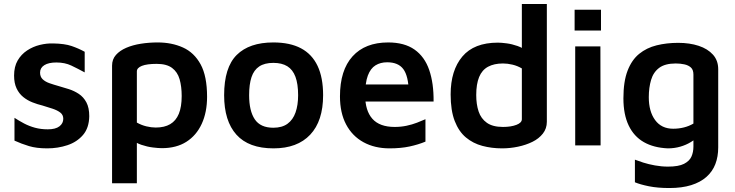

<svg xmlns="http://www.w3.org/2000/svg" viewBox="-20 -733 3706 968"><path d="M218 15Q164 15 126 3.5Q88 -8 53 -24V-139Q76 -124 101.5 -110.5Q127 -97 156.5 -89Q186 -81 221 -81Q260 -81 279.5 -96Q299 -111 299 -134Q299 -154 284 -165.5Q269 -177 245 -185Q221 -193 194 -201Q169 -207 143.5 -217Q118 -227 97 -244Q76 -261 63.5 -287.5Q51 -314 51 -352Q51 -397 69 -428Q87 -459 116.5 -478.5Q146 -498 180.5 -506.5Q215 -515 248 -514Q306 -513 341 -501Q376 -489 407 -472V-368Q372 -387 339.5 -402.5Q307 -418 264 -418Q225 -418 203.5 -404.5Q182 -391 182 -367Q182 -346 195 -333.5Q208 -321 229.5 -313.5Q251 -306 276 -299Q301 -292 327.5 -283.5Q354 -275 377.5 -259.5Q401 -244 415.5 -217Q430 -190 430 -147Q429 -88 398.5 -52.5Q368 -17 320 -1Q272 15 218 15Z M796 14Q779 14 750.5 10.5Q722 7 692.5 -3Q663 -13 642 -32L670 -73V191H545V-402Q545 -434 564.5 -456Q584 -478 616.5 -492Q649 -506 690 -512.5Q731 -519 775 -519Q846 -519 902.5 -493.5Q959 -468 991.5 -408.5Q1024 -349 1024 -245Q1024 -167 997 -108.5Q970 -50 919.5 -18Q869 14 796 14ZM765 -90Q809 -90 838 -107Q867 -124 881.5 -159Q896 -194 896 -249Q896 -297 885.5 -333.5Q875 -370 847.5 -390.5Q820 -411 770 -411Q721 -411 695.5 -401Q670 -391 670 -373V-115Q693 -102 718 -96Q743 -90 765 -90Z M1359 15Q1234 15 1172 -54Q1110 -123 1110 -253Q1110 -393 1173.5 -456Q1237 -519 1358 -519Q1442 -519 1497.5 -489.5Q1553 -460 1581 -401Q1609 -342 1609 -253Q1609 -123 1544 -54Q1479 15 1359 15ZM1358 -89Q1402 -89 1429.5 -109Q1457 -129 1470 -166Q1483 -203 1483 -253Q1483 -310 1469.5 -346Q1456 -382 1428.5 -399Q1401 -416 1358 -416Q1314 -416 1287 -398Q1260 -380 1248 -344Q1236 -308 1236 -253Q1236 -174 1264.5 -131.5Q1293 -89 1358 -89Z M1944 15Q1869 15 1812.5 -16Q1756 -47 1725 -105.5Q1694 -164 1694 -247Q1694 -379 1757.5 -449Q1821 -519 1937 -519Q2019 -519 2070 -483Q2121 -447 2144 -380Q2167 -313 2166 -221H1776L1767 -307H2065L2041 -271Q2039 -350 2013.5 -384.5Q1988 -419 1932 -419Q1898 -419 1873 -403.5Q1848 -388 1834.5 -352Q1821 -316 1821 -253Q1821 -175 1857.5 -134Q1894 -93 1970 -93Q2001 -93 2029.5 -99Q2058 -105 2082.5 -114.5Q2107 -124 2125 -132V-19Q2089 -4 2045 5.5Q2001 15 1944 15Z M2511 15Q2459 15 2412 2.5Q2365 -10 2329 -40Q2293 -70 2272.5 -123Q2252 -176 2252 -257Q2252 -378 2311 -448Q2370 -518 2490 -518Q2507 -518 2534 -514.5Q2561 -511 2589.5 -501Q2618 -491 2639 -472L2611 -431V-713H2737V-119Q2737 -85 2717 -59.5Q2697 -34 2664.5 -18Q2632 -2 2592 6.5Q2552 15 2511 15ZM2516 -93Q2556 -93 2583.5 -103.5Q2611 -114 2611 -132V-388Q2589 -401 2564 -407Q2539 -413 2516 -413Q2471 -413 2440.5 -396.5Q2410 -380 2395.5 -344.5Q2381 -309 2381 -254Q2381 -207 2393 -171Q2405 -135 2434.5 -114Q2464 -93 2516 -93Z M2880 0V-499H3007L3008 0ZM2877 -579V-684H3010V-579Z M3347 15Q3276 12 3226 -16.5Q3176 -45 3149.5 -100.5Q3123 -156 3123 -237Q3123 -322 3144 -376.5Q3165 -431 3202.5 -461.5Q3240 -492 3290.5 -504.5Q3341 -517 3399 -517Q3457 -517 3502.5 -502Q3548 -487 3574.5 -457.5Q3601 -428 3601 -384V10Q3601 57 3586.5 94.5Q3572 132 3541.5 159Q3511 186 3464.5 200.5Q3418 215 3355 215Q3295 215 3251 206Q3207 197 3181 186V72Q3196 78 3222.5 86.5Q3249 95 3282 101Q3315 107 3348 107Q3401 107 3428.5 93Q3456 79 3466 56.5Q3476 34 3476 6V-73L3505 -51Q3488 -32 3463.5 -17Q3439 -2 3409.5 6.5Q3380 15 3347 15ZM3374 -84Q3402 -84 3428 -90.5Q3454 -97 3476 -110V-357Q3476 -381 3463.5 -392.5Q3451 -404 3430.5 -408.5Q3410 -413 3387 -413Q3333 -413 3303.5 -391Q3274 -369 3262.5 -330Q3251 -291 3251 -243Q3251 -171 3283 -127.5Q3315 -84 3374 -84Z"/></svg>

Font: Maven Pro SemiBold
Style: Regular
Weight: 600
Designer: Joe Prince
Foundry: Joe Prince
Version: Version 2.103